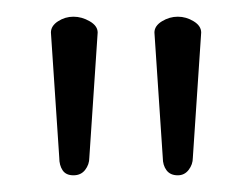

<svg xmlns="http://www.w3.org/2000/svg" viewBox="-20 -788 302 230"><path d="M97 -749 87 -599Q87 -591 82 -584.5Q77 -578 68 -578Q59 -578 55 -584Q51 -590 51 -599L41 -749Q41 -757 49.5 -762.5Q58 -768 68 -768Q78 -768 87.5 -762.5Q97 -757 97 -749ZM221 -749 211 -599Q211 -591 206 -584.5Q201 -578 193 -578Q184 -578 179.5 -584Q175 -590 175 -599L165 -749Q165 -757 174 -762.5Q183 -768 193 -768Q203 -768 212 -762.5Q221 -757 221 -749Z"/></svg>

Font: Dosis
Style: Regular
Weight: 400
Designer: Edgar Tolentino, Pablo Impallari, Igino Marini
Foundry: Edgar Tolentino, Pablo Impallari, Igino Marini
Version: Version 1.007;Glyphs 3.1.1 (3134)